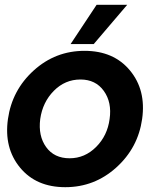

<svg xmlns="http://www.w3.org/2000/svg" viewBox="-20 -770 649 797"><path d="M381 -750H508L369 -587H273ZM462.5 -74.5Q372 7 251 7Q130 7 63 -74.5Q-4 -156 13 -276Q30 -396 120 -477.5Q210 -559 331 -559Q452 -559 519.5 -477.5Q587 -396 570 -276Q553 -156 462.5 -74.5ZM269 -113Q332 -113 379 -160Q426 -207 435 -276Q445 -345 411 -392.5Q377 -440 314 -440Q250 -440 203.5 -393Q157 -346 147 -276Q138 -206 171.5 -159.5Q205 -113 269 -113Z"/></svg>

Font: Oakes Grotesk
Style: Bold Italic
Weight: 600
Italic angle: -8°
Designer: Samuel Oakes
Foundry: Samuel Oakes
Version: Version 1.000;PS 001.000;hotconv 1.0.88;makeotf.lib2.5.64775